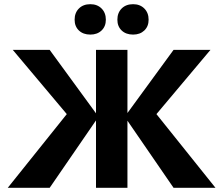

<svg xmlns="http://www.w3.org/2000/svg" viewBox="-20 -896 1065 916"><path d="M808 0 575 -339 808 -658H984L683 -300L690 -397L1008 0ZM17 0 335 -397 342 -300 41 -658H217L450 -339L217 0ZM438 0V-658H588V0ZM411 -731Q377 -731 356.5 -750.5Q336 -770 336 -802Q336 -835 356.5 -855.5Q377 -876 411 -876Q444 -876 464.5 -855.5Q485 -835 485 -802Q485 -770 464.5 -750.5Q444 -731 411 -731ZM615 -731Q581 -731 560.5 -750.5Q540 -770 540 -802Q540 -835 560.5 -855.5Q581 -876 615 -876Q648 -876 668.5 -855.5Q689 -835 689 -802Q689 -770 668.5 -750.5Q648 -731 615 -731Z"/></svg>

Font: Ysabeau Office ExtraBold
Style: Regular
Weight: 800
Designer: Christian Thalmann (Catharsis Fonts)
Version: Version 2.001;gftools[0.9.30]; featfreeze: tnum,lnum,ss02